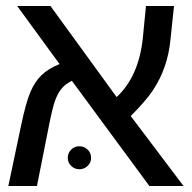

<svg xmlns="http://www.w3.org/2000/svg" viewBox="-20 -619 640 639"><path d="M37.1 -599.1H147.9L368.2 -295.9Q441.4 -364.3 455.1 -490.2L465.8 -599.1H559.1L547.9 -492.2Q543 -439.9 528.3 -397.9Q513.7 -356 489.5 -319.3Q465.3 -282.7 415 -232.9L590.8 0H477.1L219.2 -350.1Q198.2 -339.8 185.3 -324.5Q172.4 -309.1 163.3 -284.2Q154.3 -259.3 142.1 -196.8L103 0H7.8L48.8 -194.8Q65.4 -275.4 80.6 -311.3Q95.7 -347.2 118.2 -368.9Q140.6 -390.6 178.2 -405.8ZM205.6 -93.3Q205.6 -110.4 217 -121.3Q228.5 -132.3 244.1 -132.3Q259.8 -132.3 271.5 -121.3Q283.2 -110.4 283.2 -93.3Q283.2 -77.6 271.5 -66.7Q259.8 -55.7 244.1 -55.7Q228.5 -55.7 217 -66.7Q205.6 -77.6 205.6 -93.3Z"/></svg>

Font: Courier New
Style: Regular
Weight: 400
Designer: Steve Matteson
Foundry: Ascender Corporation
Version: Version 2.00.3